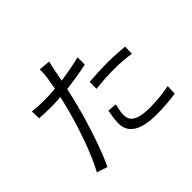

<svg xmlns="http://www.w3.org/2000/svg" viewBox="-170 -1051 1341 1341"><g transform="rotate(-45 500.0 -381.0)"><path d="M538 -413C598 -420 659 -424 720 -424C777 -424 835 -419 886 -412L888 -480C835 -486 775 -489 717 -489C653 -489 589 -485 538 -481ZM600 -663C539 -647 472 -635 406 -626L422 -706C426 -725 433 -761 439 -782L353 -789C355 -768 353 -737 349 -710C346 -689 340 -657 333 -619C294 -616 258 -614 225 -614C189 -614 153 -615 107 -621L109 -551C145 -549 180 -547 223 -547C252 -547 284 -548 319 -551C310 -513 301 -475 292 -442C255 -301 186 -101 127 1L206 27C258 -79 325 -284 361 -425C372 -468 383 -514 392 -557C462 -565 534 -577 600 -591ZM489 -247C481 -205 475 -169 475 -134C475 -36 556 11 710 11C781 11 847 5 900 -3L903 -75C844 -64 775 -56 711 -56C564 -56 542 -103 542 -151C542 -177 548 -208 557 -241Z"/></g></svg>

Font: Noto Sans CJK JP DemiLight
Style: Regular
Weight: 350
Designer: Ryoko NISHIZUKA (kana & ideographs); Paul D. Hunt (Latin, Greek & Cyrillic); Wenlong ZHANG (bopomofo); Sandoll Communica
Foundry: Adobe Systems Incorporated
Version: Version 1.004;PS 1.004;hotconv 1.0.82;makeotf.lib2.5.63406